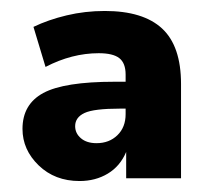

<svg xmlns="http://www.w3.org/2000/svg" viewBox="-20 -737 379 350"><path d="M310 -584V-412H210V-460Q199 -434 176.5 -420.5Q154 -407 125 -407Q80 -407 50.5 -435.5Q21 -464 21 -502Q21 -547 59 -567.5Q97 -588 189 -588H209V-601Q209 -622 197.5 -631Q186 -640 160 -640Q111 -640 63 -615L41 -688Q68 -701 101.5 -709Q135 -717 171 -717Q241 -717 275.5 -685Q310 -653 310 -584ZM209 -529V-539H199Q151 -539 134 -531Q117 -523 117 -507Q117 -494 127.5 -485Q138 -476 156 -476Q179 -476 194 -490.5Q209 -505 209 -529Z"/></svg>

Font: Muli-Bold
Style: Bold
Weight: 700
Version: Version 2.000